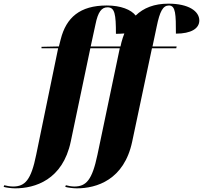

<svg xmlns="http://www.w3.org/2000/svg" viewBox="-160 -790 1110 1050"><path d="M-77 240C31 240 183 194 227 -16L334 -526H495L373 56C344 194 312 230 246 230C231 230 211 226 200 223L197 232C210 236 240 240 260 240C368 240 519 194 563 -16L671 -526H804L806 -536H674L697 -645C714 -728 731 -760 764 -760C801 -760 802 -710 802 -606C885 -606 930 -634 930 -678C930 -729 871 -770 761 -770C684 -770 625 -747 582 -705C557 -737 501 -760 424 -760C277 -760 202 -694 172 -575L162 -536L67 -534V-526H158L38 56C10 195 -23 230 -89 230C-104 230 -126 226 -137 223L-140 232C-127 236 -97 240 -77 240ZM362 -656C376 -726 396 -750 428 -750C468 -750 474 -712 474 -605C490 -605 506 -606 520 -607C514 -592 509 -576 504 -558L499 -536H336Z"/></svg>

Font: Noto Serif Display ExtraBold
Style: Italic
Weight: 800
Italic angle: -12°
Designer: Monotype Design Team
Foundry: Monotype Imaging Inc.
Version: Version 2.009